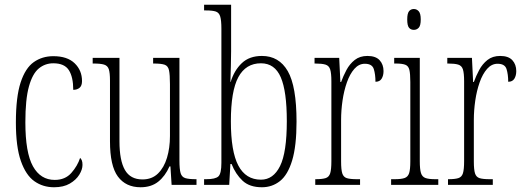

<svg xmlns="http://www.w3.org/2000/svg" viewBox="-20 -780 2209 810"><path d="M208 10Q161 10 125 -15.5Q89 -41 68 -101Q47 -161 47 -263Q47 -371 67 -432Q87 -493 122.5 -518Q158 -543 205 -543Q264 -543 295 -513Q326 -483 326 -438Q326 -418 315.5 -409.5Q305 -401 289 -401Q289 -455 270.5 -484Q252 -513 205 -513Q170 -513 143.5 -491Q117 -469 102 -415Q87 -361 87 -264Q87 -136 119 -78.5Q151 -21 211 -21Q255 -21 281 -50.5Q307 -80 318 -114Q323 -109 325.5 -102.5Q328 -96 328 -84Q328 -65 314.5 -43Q301 -21 274.5 -5.5Q248 10 208 10Z M573 10Q511 10 477.5 -35Q444 -80 444 -184V-440Q444 -473 439 -488Q434 -503 419 -507.5Q404 -512 375 -512H371V-536H484V-184Q484 -103 507 -63Q530 -23 581 -23Q621 -23 646.5 -48Q672 -73 684.5 -114.5Q697 -156 697 -206V-425Q697 -465 693 -483.5Q689 -502 674.5 -507Q660 -512 629 -512H626V-536H737V-103Q737 -66 742 -49.5Q747 -33 762 -28.5Q777 -24 806 -24H809V0H704L699 -78H695Q677 -37 647.5 -13.5Q618 10 573 10Z M1085 10Q1033 10 1003.5 -17.5Q974 -45 957 -88H952L947 0H841V-24H850Q889 -24 901.5 -36Q914 -48 914 -93V-659Q914 -694 909 -710.5Q904 -727 890 -731.5Q876 -736 849 -736H841V-760H955V-564Q955 -538 954 -501.5Q953 -465 952 -434H953Q968 -483 1000 -513.5Q1032 -544 1085 -544Q1157 -544 1194 -480Q1231 -416 1231 -267Q1231 -164 1212.5 -103Q1194 -42 1161 -16Q1128 10 1085 10ZM1081 -22Q1133 -22 1161.5 -79.5Q1190 -137 1190 -269Q1190 -395 1164.5 -454Q1139 -513 1081 -513Q1017 -513 985.5 -454.5Q954 -396 954 -268Q954 -141 985.5 -81.5Q1017 -22 1081 -22Z M1310 0V-24H1312Q1339 -24 1353.5 -28.5Q1368 -33 1373 -49Q1378 -65 1378 -100V-437Q1378 -471 1373 -487Q1368 -503 1353 -507.5Q1338 -512 1310 -512H1307V-536H1411L1416 -434H1419Q1428 -459 1441.5 -484.5Q1455 -510 1476.5 -527Q1498 -544 1530 -544Q1565 -544 1581.5 -526Q1598 -508 1598 -480Q1598 -461 1590 -448Q1582 -435 1564 -435Q1564 -466 1557 -488.5Q1550 -511 1519 -511Q1494 -511 1475 -489.5Q1456 -468 1443.5 -432.5Q1431 -397 1425 -355.5Q1419 -314 1419 -274V-99Q1419 -64 1424 -48.5Q1429 -33 1443 -28.5Q1457 -24 1486 -24H1499V0Z M1726 -654Q1713 -654 1705.5 -663Q1698 -672 1698 -698Q1698 -723 1705.5 -732.5Q1713 -742 1726 -742Q1738 -742 1746.5 -732.5Q1755 -723 1755 -698Q1755 -672 1746.5 -663Q1738 -654 1726 -654ZM1630 0V-24H1645Q1673 -24 1687 -29Q1701 -34 1706 -49.5Q1711 -65 1711 -99V-434Q1711 -469 1707 -485.5Q1703 -502 1689.5 -507Q1676 -512 1650 -512H1643V-536H1751V-100Q1751 -66 1756 -50Q1761 -34 1775 -29Q1789 -24 1816 -24H1829V0Z M1870 0V-24H1872Q1899 -24 1913.5 -28.5Q1928 -33 1933 -49Q1938 -65 1938 -100V-437Q1938 -471 1933 -487Q1928 -503 1913 -507.5Q1898 -512 1870 -512H1867V-536H1971L1976 -434H1979Q1988 -459 2001.5 -484.5Q2015 -510 2036.5 -527Q2058 -544 2090 -544Q2125 -544 2141.5 -526Q2158 -508 2158 -480Q2158 -461 2150 -448Q2142 -435 2124 -435Q2124 -466 2117 -488.5Q2110 -511 2079 -511Q2054 -511 2035 -489.5Q2016 -468 2003.5 -432.5Q1991 -397 1985 -355.5Q1979 -314 1979 -274V-99Q1979 -64 1984 -48.5Q1989 -33 2003 -28.5Q2017 -24 2046 -24H2059V0Z"/></svg>

Font: Noto Serif Bengali ExtraCondensed ExtraLight
Style: Regular
Weight: 200
Width: 2
Designer: Juan Bruce, Universal Thirst, Indian Type Foundry and the Monotype Design Team.
Foundry: Monotype Imaging Inc.
Version: Version 2.003; ttfautohint (v1.8.4.7-5d5b)